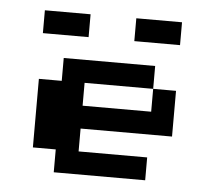

<svg xmlns="http://www.w3.org/2000/svg" viewBox="-40 -481 580 523"><g transform="rotate(5 250.0 -219.0)"><path d="M62.5 -437.5H187.5V-375H62.5ZM312.5 -437.5H437.5V-375H312.5ZM125 -312.5H375V-250H187.5V-187.5H375V-250H437.5V-125H187.5V-62.5H375V0H125V-62.5H62.5V-250H125Z"/></g></svg>

Font: Half Eighties
Style: Regular
Weight: 400
Monospace: yes
Designer: Jayvee Enaguas (HarvettFox96)
Version: 20191127.01dev02